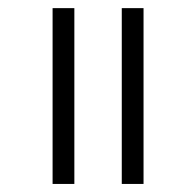

<svg xmlns="http://www.w3.org/2000/svg" viewBox="-20 -426 429 479"><path d="M338.1 32.9V-405.7H283.8V32.9ZM165.5 32.9V-405.7H111.2V32.9Z"/></svg>

Font: Gidugu
Style: Regular
Weight: 400
Designer: Purushoth Kumar Guthula
Foundry: Silicon Andhra, USA.
Version: Version 1.0.5; ttfautohint (v1.2.25-373a) -l 7 -r 28 -G 50 -